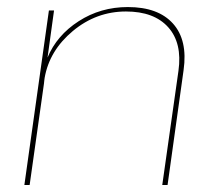

<svg xmlns="http://www.w3.org/2000/svg" viewBox="-20 -530 620 550"><path d="M346.2 -509.8Q433.1 -509.8 475.6 -462.4Q518.1 -415 505.9 -329.1L460 0H444.8L491.2 -327.1Q502.4 -406.7 461.9 -451.9Q421.4 -497.1 340.8 -497.1Q255.9 -497.1 188.7 -441.2Q121.6 -385.3 107.9 -307.1L106.9 -299.8L106 -291L64.9 0H49.8L120.1 -500H134.8L116.2 -365.2Q142.6 -428.7 205.3 -469.2Q268.1 -509.8 346.2 -509.8Z"/></svg>

Font: Human Sans Thin
Style: Italic
Weight: 100
Italic angle: -8°
Designer: Tim Radville
Foundry: Continuum
Version: Version 1.000;FEAKit 1.0